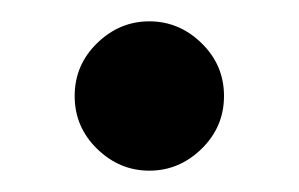

<svg xmlns="http://www.w3.org/2000/svg" viewBox="-20 -147 280 180"><path d="M71 -7.5Q50 -28 50 -57Q50 -86 71 -106.5Q92 -127 120 -127Q148 -127 169 -106.5Q190 -86 190 -57Q190 -28 169 -7.5Q148 13 120 13Q92 13 71 -7.5Z"/></svg>

Font: Edgecutting Lite Medium
Style: Medium
Weight: 500
Designer: RandomMaerks (Nguyen Gia Bao)
Version: Version 1.0